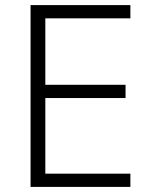

<svg xmlns="http://www.w3.org/2000/svg" viewBox="-20 -734 593 754"><path d="M492 0H100V-714H492V-662H158V-401H473V-349H158V-52H492Z"/></svg>

Font: Noto Sans Light
Style: Regular
Weight: 300
Designer: Monotype Design Team
Foundry: Monotype Imaging Inc.
Version: Version 2.007